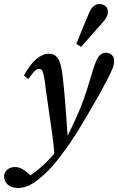

<svg xmlns="http://www.w3.org/2000/svg" viewBox="-87 -718 587 954"><path d="M-67 157Q-64 135 -49 123.5Q-34 112 -13 112Q8 112 25.5 122.5Q43 133 64 153L89 174L22 178Q92 141 149 82Q201 29 243 -31Q272 -90 293.5 -137.5Q315 -185 331 -230.5Q347 -276 362 -328Q377 -380 388 -407.5Q399 -435 411 -445.5Q423 -456 439 -456Q457 -456 468.5 -445Q480 -434 480 -418Q480 -398 473.5 -381Q467 -364 453 -336Q438 -307 421 -275Q404 -243 379 -201Q353 -157 324 -107Q295 -57 256 0Q237 26 215 56Q193 86 163 119Q120 164 81 190Q42 216 2 216Q-29 216 -47.5 200Q-66 184 -67 157ZM250 -28 184 52Q179 -5 172 -54.5Q165 -104 157.5 -155.5Q150 -207 141 -271Q136 -318 131 -340.5Q126 -363 121 -369.5Q116 -376 108 -376Q98 -376 86.5 -366Q75 -356 54 -325L32 -343Q63 -400 94.5 -425.5Q126 -451 156 -451Q185 -451 201 -428Q217 -405 225 -335Q234 -251 239.5 -175Q245 -99 250 -28ZM292 -500Q307 -537 322.5 -574.5Q338 -612 354 -650Q373 -698 407 -698Q424 -698 436.5 -688Q449 -678 449 -660Q449 -633 421 -604Q395 -574 368.5 -544.5Q342 -515 316 -485Z"/></svg>

Font: Lisu Bosa SemiBold
Style: Italic
Weight: 600
Italic angle: -19°
Designer: David Morse, Annie Olsen, Victor Gaultney, Frank Grießhammer (Latin)
Foundry: SIL International
Version: Version 2.000